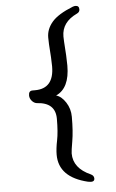

<svg xmlns="http://www.w3.org/2000/svg" viewBox="-62 -827 624 1033"><g transform="rotate(-5 250.0 -310.0)"><path d="M387.2 165Q380.4 165 371.1 163.1Q215.3 126 215.3 3.9Q215.3 -28.8 224.4 -73Q233.4 -117.2 233.4 -189Q233.4 -276.9 133.3 -282.2Q118.2 -284.2 106.7 -297.6Q95.2 -311 95.2 -327.1Q95.2 -352.1 116.2 -352.1H129.4Q232.4 -352.1 232.4 -472.2Q232.4 -509.8 226.1 -591.8L225.1 -628.9Q225.1 -673.8 257.6 -711.9Q290 -750 371.1 -782.2Q380.4 -785.2 385.3 -785.2Q405.3 -785.2 405.3 -765.1Q405.3 -750 390.1 -743.2Q307.1 -704.1 307.1 -627L308.1 -599.1Q314.5 -515.1 314.5 -469.2Q314.5 -347.2 240.2 -314Q269 -306.2 291.7 -271Q314.5 -235.8 314.5 -192.9Q314.5 -112.8 305.4 -61.3Q296.4 -9.8 296.4 3.9Q296.4 84 389.2 125Q406.2 132.8 406.2 148.9Q406.2 165 387.2 165Z"/></g></svg>

Font: LXGW WenKai Mono Screen
Style: Regular
Weight: 400
Monospace: yes
Designer: LXGW / Fontworks Inc.
Foundry: LXGW / Fontworks Inc.
Version: Version 1.330;April 28,2024